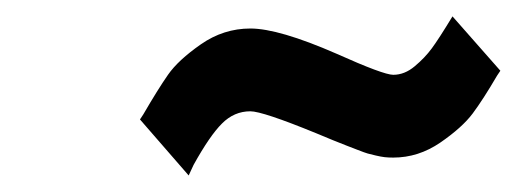

<svg xmlns="http://www.w3.org/2000/svg" viewBox="-20 -422 626 231"><path d="M524.4 -402.3 582 -336.9 578.1 -331.1Q561.5 -302.7 548.8 -285.6Q536.1 -268.6 509.8 -250.5Q483.4 -232.4 453.1 -232.4Q447.3 -232.4 442.9 -232.9Q438.5 -233.4 432.1 -234.9Q425.8 -236.3 422.4 -237.3Q418.9 -238.3 410.2 -241.7Q401.4 -245.1 397.5 -246.6Q393.6 -248 380.4 -253.4Q367.2 -258.8 360.4 -261.7Q295.9 -288.1 281.2 -288.1Q261.7 -288.1 247.1 -273.4Q232.4 -258.8 212.9 -223.6L207 -210.9L148.4 -278.3L152.3 -284.2Q169.9 -314.5 182.1 -332Q194.3 -349.6 221.7 -368.7Q249 -387.7 281.2 -387.7Q315.4 -387.7 384.8 -357.4Q441.4 -332 453.1 -332Q466.8 -332 479 -342.3Q491.2 -352.5 499.5 -363.8Q507.8 -375 524.4 -402.3Z"/></svg>

Font: Thabit-Bold-Oblique
Style: Bold Oblique
Weight: 700
Designer: Regenerated by Nadim Shaikli
Foundry: MAK Alagha
Version: 0.01